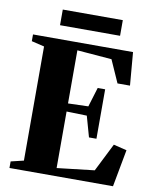

<svg xmlns="http://www.w3.org/2000/svg" viewBox="-97 -979 848 1052"><g transform="rotate(10 327.0 -453.0)"><path d="M100 -53.5V-688.5L29 -705.5V-743H585.5L601 -559H531.5L476 -684L283.5 -699.5V-404L396 -407.5L429 -515.5H470.5V-240.5H429L396.5 -356L283.5 -359V-44.5L491.5 -68.5L570 -225L643.5 -207L605 0H29V-36.5ZM500 -905.5V-818.5H166V-905.5Z"/></g></svg>

Font: Merriweather 96pt Black
Style: Regular
Weight: 900
Version: Version 2.100